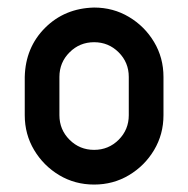

<svg xmlns="http://www.w3.org/2000/svg" viewBox="-20 -494 509 519"><path d="M328.1 -286.1Q328.1 -325.2 300.8 -352.5Q273.4 -379.9 234.4 -379.9Q195.3 -379.9 168 -352.5Q140.6 -325.2 140.6 -286.1V-182.6Q140.6 -143.6 168 -116.2Q195.3 -88.9 234.4 -88.9Q273.4 -88.9 300.8 -116.2Q328.1 -143.6 328.1 -182.6ZM421.9 -286.1V-182.6Q421.9 -130.9 396.5 -88.4Q371.1 -45.9 328.6 -20.5Q286.1 4.9 234.4 4.9Q182.6 4.9 140.1 -20.5Q97.7 -45.9 72.3 -88.4Q46.9 -130.9 46.9 -182.6V-286.1Q48.8 -365.7 101.8 -418.7Q154.8 -471.7 234.4 -473.6Q286.1 -473.6 328.6 -448.2Q371.1 -422.9 396.5 -380.4Q421.9 -337.9 421.9 -286.1Z"/></svg>

Font: Lambda
Style: Regular
Weight: 400
Designer: GGBotNet
Version: 0.22